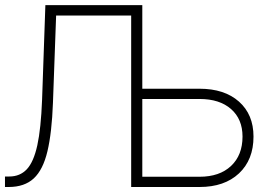

<svg xmlns="http://www.w3.org/2000/svg" viewBox="-35 -748 1067 768"><path d="M-15.1 0V-42H2.4Q44.9 -42 72.3 -71Q99.6 -100.1 114.3 -167Q128.9 -233.9 133.3 -348.6L146.5 -727.5H534.2V-393.1H763.2Q862.8 -393.1 920.9 -341.6Q979 -290 979 -201.7Q979 -108.9 920.9 -54.4Q862.8 0 763.2 0H489.7V-686H189.5L176.8 -336.4Q172.4 -217.3 154.8 -143.1Q137.2 -68.8 100.1 -34.4Q63 0 -0.5 0ZM534.2 -352.1V-41H763.2Q843.3 -41 889.2 -84.2Q935.1 -127.4 935.1 -201.7Q935.1 -271.5 889.2 -311.8Q843.3 -352.1 763.2 -352.1Z"/></svg>

Font: Inter Display Extra Light
Style: Regular
Weight: 200
Designer: Rasmus Andersson
Foundry: rsms
Version: Version 4.000;git-4fc901f